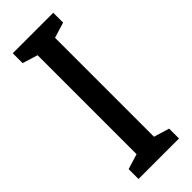

<svg xmlns="http://www.w3.org/2000/svg" viewBox="-237 -742 771 771"><g transform="rotate(-45 148.0 -357.0)"><path d="M263 0V-56L197 -76V-638L263 -658V-714H33V-658L98 -638V-76L33 -56V0Z"/></g></svg>

Font: Noto Sans Myanmar ExtraCondensed Medium
Style: Regular
Weight: 500
Width: 2
Designer: Monotype Design Team
Foundry: Monotype Imaging Inc.
Version: Version 2.107